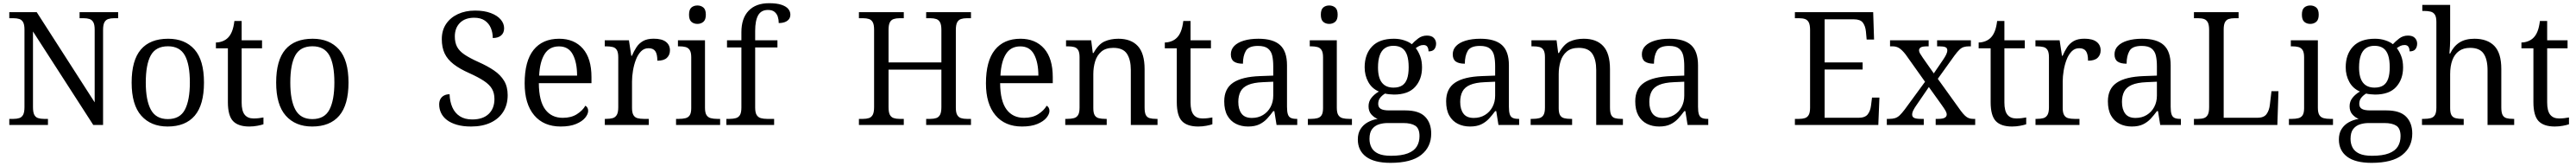

<svg xmlns="http://www.w3.org/2000/svg" viewBox="-20 -791 16345 1051"><path d="M39 0V-38.3H65.3Q87 -38.3 102.7 -43.5Q118.3 -48.7 126.8 -64.3Q135.3 -80 135.3 -113V-604Q135.3 -635.3 126.5 -650.7Q117.7 -666 102.2 -670.8Q86.7 -675.7 65.3 -675.7H39V-714H213L580.7 -143V-604Q580.7 -635.3 571.8 -650.7Q563 -666 547.5 -670.8Q532 -675.7 510.7 -675.7H485V-714H729.7V-675.7H704Q682.3 -675.7 666.7 -670.5Q651 -665.3 642.5 -649.7Q634 -634 634 -601V0H571.7L189.3 -591.7V-113Q189.3 -80 197.5 -64.3Q205.7 -48.7 221.3 -43.5Q237 -38.3 258.7 -38.3H284.3V0Z M1043.7 10Q937.3 10 876.3 -58.7Q815.3 -127.3 815.3 -268.3Q815.3 -409.3 873.8 -477.5Q932.3 -545.7 1047 -545.7Q1153.7 -545.7 1214 -478Q1274.3 -410.3 1274.3 -268.3Q1274.3 -127.3 1215.7 -58.7Q1157 10 1043.7 10ZM1045 -37Q1122.3 -37 1153.5 -97.2Q1184.7 -157.3 1184.7 -268.3Q1184.7 -384 1152.5 -441Q1120.3 -498 1045.7 -498Q968.7 -498 936.8 -440.5Q905 -383 905 -268.3Q905 -156 937.3 -96.5Q969.7 -37 1045 -37Z M1561.7 10Q1491.7 10 1458.8 -24.3Q1426 -58.7 1426 -144.7V-485.3H1350V-522Q1371 -522 1392 -530Q1413 -538 1427.3 -553Q1442.3 -568 1452.3 -593.2Q1462.3 -618.3 1467.3 -658.3H1513.3V-536H1642.7V-485.3H1513.3V-142Q1513.3 -88.7 1532.5 -64.8Q1551.7 -41 1588.7 -41Q1606 -41 1621.2 -42.7Q1636.3 -44.3 1651.7 -47.3V-4.3Q1638 0.7 1613.2 5.3Q1588.3 10 1561.7 10Z M1960.7 10Q1854.3 10 1793.3 -58.7Q1732.3 -127.3 1732.3 -268.3Q1732.3 -409.3 1790.8 -477.5Q1849.3 -545.7 1964 -545.7Q2070.7 -545.7 2131 -478Q2191.3 -410.3 2191.3 -268.3Q2191.3 -127.3 2132.7 -58.7Q2074 10 1960.7 10ZM1962 -37Q2039.3 -37 2070.5 -97.2Q2101.7 -157.3 2101.7 -268.3Q2101.7 -384 2069.5 -441Q2037.3 -498 1962.7 -498Q1885.7 -498 1853.8 -440.5Q1822 -383 1822 -268.3Q1822 -156 1854.3 -96.5Q1886.7 -37 1962 -37Z M2969 10Q2917 10 2878.8 -1.2Q2840.7 -12.3 2815.8 -31.3Q2791 -50.3 2778.8 -75.7Q2766.7 -101 2766.7 -129.7Q2766.7 -150.3 2775 -164.7Q2783.3 -179 2798.3 -186.7Q2813.3 -194.3 2832.7 -194.3Q2834.3 -147.7 2850.3 -111.5Q2866.3 -75.3 2897.7 -55Q2929 -34.7 2976.3 -34.7Q3044 -34.7 3080.7 -69.5Q3117.3 -104.3 3117.3 -164.3Q3117.3 -201.7 3101.7 -228.5Q3086 -255.3 3051 -278.5Q3016 -301.7 2958.3 -327.7Q2897 -354.7 2858.2 -384.7Q2819.3 -414.7 2801.3 -452.7Q2783.3 -490.7 2783.3 -543.3Q2783.3 -598.7 2810.3 -639Q2837.3 -679.3 2885.3 -701.7Q2933.3 -724 2994.7 -724Q3053 -724 3094.3 -708.3Q3135.7 -692.7 3157.2 -667.3Q3178.7 -642 3178.7 -612Q3178.7 -582.7 3159.7 -566.5Q3140.7 -550.3 3106.7 -550.3Q3106.7 -584 3094.7 -613.2Q3082.7 -642.3 3056.7 -660.5Q3030.7 -678.7 2989 -678.7Q2930.7 -678.7 2898.3 -646.2Q2866 -613.7 2866 -560.3Q2866 -521.7 2880.3 -494.5Q2894.7 -467.3 2927.8 -445.2Q2961 -423 3016 -398.3Q3073.3 -373 3114.7 -344.8Q3156 -316.7 3178.7 -279.2Q3201.3 -241.7 3201.3 -188.7Q3201.3 -128 3173.3 -83.5Q3145.3 -39 3093.2 -14.5Q3041 10 2969 10Z M3537.7 10Q3429.7 10 3369.3 -61.5Q3309 -133 3309 -263.3Q3309 -404.7 3365.8 -475.2Q3422.7 -545.7 3528 -545.7Q3623.3 -545.7 3678.2 -483.5Q3733 -421.3 3733 -302.7V-264.3H3399Q3400 -151 3439.7 -98Q3479.3 -45 3551 -45Q3604.3 -45 3640.5 -68Q3676.7 -91 3694.3 -121.7Q3701.3 -118 3706.7 -109.7Q3712 -101.3 3712 -89.3Q3712 -68.7 3693 -45.5Q3674 -22.3 3635.3 -6.2Q3596.7 10 3537.7 10ZM3641.7 -312.3Q3641.7 -395.3 3614.5 -446.3Q3587.3 -497.3 3527 -497.3Q3466.3 -497.3 3435.8 -448.8Q3405.3 -400.3 3401 -312.3Z M3817.7 0V-38.3H3825.7Q3850.3 -38.3 3867.3 -43Q3884.3 -47.7 3893.7 -63.5Q3903 -79.3 3903 -111.7V-428.3Q3903 -458.7 3894.2 -473.8Q3885.3 -489 3867.7 -493.3Q3850 -497.7 3824.3 -497.7H3817.3V-536H3970.7L3985.7 -437.7H3989.7Q4002.3 -467.3 4018.5 -492Q4034.7 -516.7 4060.5 -531.3Q4086.3 -546 4128 -546Q4179.3 -546 4205.2 -526.2Q4231 -506.3 4231 -472.3Q4231 -443.3 4211.8 -425Q4192.7 -406.7 4151 -406.7Q4151 -448.3 4138 -467Q4125 -485.7 4094.7 -485.7Q4066.3 -485.7 4046.5 -465Q4026.7 -444.3 4014.5 -412Q4002.3 -379.7 3996.3 -343.3Q3990.3 -307 3990.3 -275.3V-108Q3990.3 -77 3999.5 -62Q4008.7 -47 4025.5 -42.7Q4042.3 -38.3 4066.3 -38.3H4096.7V0Z M4269.7 0V-38.3H4287.3Q4311.7 -38.3 4329.3 -42.7Q4347 -47 4356.5 -61.3Q4366 -75.7 4366 -106.3V-428.3Q4366 -459.7 4356.3 -474.3Q4346.7 -489 4329.7 -493.3Q4312.7 -497.7 4290 -497.7H4281.7V-536H4453.3V-109.3Q4453.3 -77.3 4462.8 -62.5Q4472.3 -47.7 4489.8 -43Q4507.3 -38.3 4532 -38.3H4549.3V0ZM4405.3 -639.7Q4382.3 -639.7 4367.2 -652.8Q4352 -666 4352 -698Q4352 -730.7 4367.2 -743.5Q4382.3 -756.3 4405.3 -756.3Q4427.3 -756.3 4443 -743.5Q4458.7 -730.7 4458.7 -698Q4458.7 -666 4443 -652.8Q4427.3 -639.7 4405.3 -639.7Z M4589 0V-38.3H4608.3Q4631.7 -38.3 4648.8 -43Q4666 -47.7 4675.2 -62.8Q4684.3 -78 4684.3 -110.3V-490.7H4593V-536H4684.3V-587Q4684.3 -675.3 4730.2 -723Q4776 -770.7 4860 -770.7Q4908.7 -770.7 4938.5 -760.7Q4968.3 -750.7 4981.7 -734.3Q4995 -718 4995 -698.7Q4995 -681 4985.7 -669.2Q4976.3 -657.3 4960 -651.2Q4943.7 -645 4921.3 -645Q4921.3 -665.7 4915.5 -684.5Q4909.7 -703.3 4894.8 -715.7Q4880 -728 4853.3 -728Q4809.7 -728 4790.7 -694.3Q4771.7 -660.7 4771.7 -595.7V-536H4913V-490.7H4771.7V-110.3Q4771.7 -78 4781.3 -62.8Q4791 -47.7 4808 -43Q4825 -38.3 4847.7 -38.3H4892V0Z M5430 0V-38.3H5456.3Q5478 -38.3 5493.7 -43.5Q5509.3 -48.7 5517.8 -64.3Q5526.3 -80 5526.3 -113V-604Q5526.3 -635.3 5517.5 -650.7Q5508.7 -666 5493.2 -670.8Q5477.7 -675.7 5456.3 -675.7H5430V-714H5714.7V-675.7H5688Q5666.3 -675.7 5650.5 -670.5Q5634.7 -665.3 5626.3 -649.7Q5618 -634 5618 -601V-395.7H5953.3V-601Q5953.3 -634 5944.8 -649.7Q5936.3 -665.3 5920.7 -670.5Q5905 -675.7 5883.3 -675.7H5856.7V-714H6141V-675.7H6115Q6093.3 -675.7 6077.7 -670.5Q6062 -665.3 6053.5 -649.7Q6045 -634 6045 -601V-109.3Q6045 -78 6053.8 -63Q6062.7 -48 6078 -43.2Q6093.3 -38.3 6115 -38.3H6141V0H5856.7V-38.3H5883.3Q5905 -38.3 5920.7 -43.5Q5936.3 -48.7 5944.8 -64.3Q5953.3 -80 5953.3 -113V-350H5618V-113Q5618 -80 5626.3 -64.3Q5634.7 -48.7 5650.5 -43.5Q5666.3 -38.3 5688 -38.3H5714.7V0Z M6464.7 10Q6356.7 10 6296.3 -61.5Q6236 -133 6236 -263.3Q6236 -404.7 6292.8 -475.2Q6349.7 -545.7 6455 -545.7Q6550.3 -545.7 6605.2 -483.5Q6660 -421.3 6660 -302.7V-264.3H6326Q6327 -151 6366.7 -98Q6406.3 -45 6478 -45Q6531.3 -45 6567.5 -68Q6603.7 -91 6621.3 -121.7Q6628.3 -118 6633.7 -109.7Q6639 -101.3 6639 -89.3Q6639 -68.7 6620 -45.5Q6601 -22.3 6562.3 -6.2Q6523.7 10 6464.7 10ZM6568.7 -312.3Q6568.7 -395.3 6541.5 -446.3Q6514.3 -497.3 6454 -497.3Q6393.3 -497.3 6362.8 -448.8Q6332.3 -400.3 6328 -312.3Z M6739.3 0V-38.3H6750Q6776.3 -38.3 6794 -43Q6811.7 -47.7 6820.8 -62.8Q6830 -78 6830 -110V-429Q6830 -459.3 6821 -474.2Q6812 -489 6795.3 -493.3Q6778.7 -497.7 6754.7 -497.7H6744.3V-536H6903.7L6914 -455.3H6918.7Q6949.3 -510.7 6987.8 -528.2Q7026.3 -545.7 7076.3 -545.7Q7157 -545.7 7199.8 -499.3Q7242.7 -453 7242.7 -353.3V-110.7Q7242.7 -78 7250.5 -62.8Q7258.3 -47.7 7274.7 -43Q7291 -38.3 7317 -38.3H7324.7V0H7155.3V-347.7Q7155.3 -413 7130.7 -450.5Q7106 -488 7044.3 -488Q6996 -488 6968.2 -464.2Q6940.3 -440.3 6928.8 -402.3Q6917.3 -364.3 6917.3 -321.7V-106.3Q6917.3 -75.7 6926.2 -61.3Q6935 -47 6952.2 -42.7Q6969.3 -38.3 6995 -38.3H7002.3V0Z M7582.7 10Q7512.7 10 7479.8 -24.3Q7447 -58.7 7447 -144.7V-485.3H7371V-522Q7392 -522 7413 -530Q7434 -538 7448.3 -553Q7463.3 -568 7473.3 -593.2Q7483.3 -618.3 7488.3 -658.3H7534.3V-536H7663.7V-485.3H7534.3V-142Q7534.3 -88.7 7553.5 -64.8Q7572.7 -41 7609.7 -41Q7627 -41 7642.2 -42.7Q7657.3 -44.3 7672.7 -47.3V-4.3Q7659 0.7 7634.2 5.3Q7609.3 10 7582.7 10Z M7899.3 10Q7856.3 10 7821.8 -7.3Q7787.3 -24.7 7767.7 -59.8Q7748 -95 7748 -149.7Q7748 -229.3 7804.2 -267.3Q7860.3 -305.3 7976.7 -309.3L8059 -312.3V-372.3Q8059 -410.3 8052.5 -438.8Q8046 -467.3 8025.3 -483.8Q8004.7 -500.3 7962.3 -500.3Q7903.3 -500.3 7885 -468.8Q7866.7 -437.3 7866.7 -387.7Q7829 -387.7 7809.5 -401.3Q7790 -415 7790 -447Q7790 -478 7811.5 -500Q7833 -522 7872.5 -533.8Q7912 -545.7 7965 -545.7Q8058 -545.7 8102.2 -505.8Q8146.3 -466 8146.3 -377.7V-115Q8146.3 -84.3 8151.7 -67.8Q8157 -51.3 8170.2 -44.8Q8183.3 -38.3 8207.3 -38.3H8211.3V0H8080L8066 -87.3H8059Q8040.3 -61.7 8019.7 -39.5Q7999 -17.3 7970.7 -3.7Q7942.3 10 7899.3 10ZM7923.3 -44.3Q7963.7 -44.3 7994.3 -63Q8025 -81.7 8042 -113.7Q8059 -145.7 8059 -185.3V-273.7L7992.7 -270.7Q7934.3 -268.3 7900 -253.5Q7865.7 -238.7 7851.5 -211.5Q7837.3 -184.3 7837.3 -145.7Q7837.3 -99 7857.8 -71.7Q7878.3 -44.3 7923.3 -44.3Z M8278.7 0V-38.3H8296.3Q8320.7 -38.3 8338.3 -42.7Q8356 -47 8365.5 -61.3Q8375 -75.7 8375 -106.3V-428.3Q8375 -459.7 8365.3 -474.3Q8355.7 -489 8338.7 -493.3Q8321.7 -497.7 8299 -497.7H8290.7V-536H8462.3V-109.3Q8462.3 -77.3 8471.8 -62.5Q8481.3 -47.7 8498.8 -43Q8516.3 -38.3 8541 -38.3H8558.3V0ZM8414.3 -639.7Q8391.3 -639.7 8376.2 -652.8Q8361 -666 8361 -698Q8361 -730.7 8376.2 -743.5Q8391.3 -756.3 8414.3 -756.3Q8436.3 -756.3 8452 -743.5Q8467.7 -730.7 8467.7 -698Q8467.7 -666 8452 -652.8Q8436.3 -639.7 8414.3 -639.7Z M8803.3 240Q8700 240 8647.8 201Q8595.7 162 8595.7 91.7Q8595.7 52.7 8613 25.7Q8630.3 -1.3 8658.8 -17Q8687.3 -32.7 8721.3 -38.3Q8699.3 -46.7 8681.5 -66.5Q8663.7 -86.3 8663.7 -118.3Q8663.7 -148.3 8681.5 -171Q8699.3 -193.7 8729 -211.7Q8685 -230.3 8662 -272Q8639 -313.7 8639 -364.7Q8639 -447.3 8685.7 -496.5Q8732.3 -545.7 8825 -545.7Q8861 -545.7 8891.3 -535.3Q8921.7 -525 8938.3 -511Q8954.7 -529.3 8978.7 -547.5Q9002.7 -565.7 9034 -565.7Q9064 -565.7 9078.2 -550.5Q9092.3 -535.3 9092.3 -515Q9092.3 -494.3 9081.5 -480Q9070.7 -465.7 9044.3 -465.7Q9044.3 -483.3 9037 -494.7Q9029.7 -506 9012.7 -506Q8998 -506 8986.5 -500.5Q8975 -495 8963.3 -486.3Q8980 -465.3 8991.5 -435Q9003 -404.7 9003 -364Q9003 -289 8959.2 -240.7Q8915.3 -192.3 8825 -192.3Q8813 -192.3 8795.2 -194.2Q8777.3 -196 8768.7 -198.7Q8750.7 -188.3 8737.8 -172.3Q8725 -156.3 8725 -133.3Q8725 -111.3 8741.5 -101.7Q8758 -92 8794 -92H8897Q8983.3 -92 9022.3 -52.3Q9061.3 -12.7 9061.3 54.7Q9061.3 139.7 8997.8 189.8Q8934.3 240 8803.3 240ZM8805.7 195.3Q8872.7 195.3 8912.5 180Q8952.3 164.7 8969.7 136.7Q8987 108.7 8987 71Q8987 22.7 8960.7 5.3Q8934.3 -12 8884.3 -12H8785Q8755 -12 8728.8 -3.5Q8702.7 5 8686.2 26.5Q8669.7 48 8669.7 88.3Q8669.7 119 8682.5 143.3Q8695.3 167.7 8725 181.5Q8754.7 195.3 8805.7 195.3ZM8822 -236.3Q8855.7 -236.3 8876.8 -249.8Q8898 -263.3 8908.2 -292Q8918.3 -320.7 8918.3 -365Q8918.3 -411 8908.3 -441.2Q8898.3 -471.3 8876.8 -486.2Q8855.3 -501 8821.3 -501Q8789 -501 8767.2 -485.8Q8745.3 -470.7 8734.5 -440Q8723.7 -409.3 8723.7 -364Q8723.7 -299.3 8748.5 -267.8Q8773.3 -236.3 8822 -236.3Z M9307.3 10Q9264.3 10 9229.8 -7.3Q9195.3 -24.7 9175.7 -59.8Q9156 -95 9156 -149.7Q9156 -229.3 9212.2 -267.3Q9268.3 -305.3 9384.7 -309.3L9467 -312.3V-372.3Q9467 -410.3 9460.5 -438.8Q9454 -467.3 9433.3 -483.8Q9412.7 -500.3 9370.3 -500.3Q9311.3 -500.3 9293 -468.8Q9274.7 -437.3 9274.7 -387.7Q9237 -387.7 9217.5 -401.3Q9198 -415 9198 -447Q9198 -478 9219.5 -500Q9241 -522 9280.5 -533.8Q9320 -545.7 9373 -545.7Q9466 -545.7 9510.2 -505.8Q9554.3 -466 9554.3 -377.7V-115Q9554.3 -84.3 9559.7 -67.8Q9565 -51.3 9578.2 -44.8Q9591.3 -38.3 9615.3 -38.3H9619.3V0H9488L9474 -87.3H9467Q9448.3 -61.7 9427.7 -39.5Q9407 -17.3 9378.7 -3.7Q9350.3 10 9307.3 10ZM9331.3 -44.3Q9371.7 -44.3 9402.3 -63Q9433 -81.7 9450 -113.7Q9467 -145.7 9467 -185.3V-273.7L9400.7 -270.7Q9342.3 -268.3 9308 -253.5Q9273.7 -238.7 9259.5 -211.5Q9245.3 -184.3 9245.3 -145.7Q9245.3 -99 9265.8 -71.7Q9286.3 -44.3 9331.3 -44.3Z M9692.3 0V-38.3H9703Q9729.3 -38.3 9747 -43Q9764.7 -47.7 9773.8 -62.8Q9783 -78 9783 -110V-429Q9783 -459.3 9774 -474.2Q9765 -489 9748.3 -493.3Q9731.7 -497.7 9707.7 -497.7H9697.3V-536H9856.7L9867 -455.3H9871.7Q9902.3 -510.7 9940.8 -528.2Q9979.3 -545.7 10029.3 -545.7Q10110 -545.7 10152.8 -499.3Q10195.7 -453 10195.7 -353.3V-110.7Q10195.7 -78 10203.5 -62.8Q10211.3 -47.7 10227.7 -43Q10244 -38.3 10270 -38.3H10277.7V0H10108.3V-347.7Q10108.3 -413 10083.7 -450.5Q10059 -488 9997.3 -488Q9949 -488 9921.2 -464.2Q9893.3 -440.3 9881.8 -402.3Q9870.3 -364.3 9870.3 -321.7V-106.3Q9870.3 -75.7 9879.2 -61.3Q9888 -47 9905.2 -42.7Q9922.3 -38.3 9948 -38.3H9955.3V0Z M10507.3 10Q10464.3 10 10429.8 -7.3Q10395.3 -24.7 10375.7 -59.8Q10356 -95 10356 -149.7Q10356 -229.3 10412.2 -267.3Q10468.3 -305.3 10584.7 -309.3L10667 -312.3V-372.3Q10667 -410.3 10660.5 -438.8Q10654 -467.3 10633.3 -483.8Q10612.7 -500.3 10570.3 -500.3Q10511.3 -500.3 10493 -468.8Q10474.7 -437.3 10474.7 -387.7Q10437 -387.7 10417.5 -401.3Q10398 -415 10398 -447Q10398 -478 10419.5 -500Q10441 -522 10480.5 -533.8Q10520 -545.7 10573 -545.7Q10666 -545.7 10710.2 -505.8Q10754.3 -466 10754.3 -377.7V-115Q10754.3 -84.3 10759.7 -67.8Q10765 -51.3 10778.2 -44.8Q10791.3 -38.3 10815.3 -38.3H10819.3V0H10688L10674 -87.3H10667Q10648.3 -61.7 10627.7 -39.5Q10607 -17.3 10578.7 -3.7Q10550.3 10 10507.3 10ZM10531.3 -44.3Q10571.7 -44.3 10602.3 -63Q10633 -81.7 10650 -113.7Q10667 -145.7 10667 -185.3V-273.7L10600.7 -270.7Q10542.3 -268.3 10508 -253.5Q10473.7 -238.7 10459.5 -211.5Q10445.3 -184.3 10445.3 -145.7Q10445.3 -99 10465.8 -71.7Q10486.3 -44.3 10531.3 -44.3Z M11369 0V-38.3H11395.3Q11416.7 -38.3 11432.2 -43.2Q11447.7 -48 11456.5 -63Q11465.3 -78 11465.3 -109.3V-601Q11465.3 -634 11456.8 -649.7Q11448.3 -665.3 11433 -670.5Q11417.7 -675.7 11395.3 -675.7H11369V-714H11865.7L11871.3 -540.7H11824.3L11819.7 -591.3Q11816 -627 11800 -647.8Q11784 -668.7 11743.3 -668.7H11557.7V-395.7H11798.7V-351H11557.7V-45.3H11772Q11813.7 -45.3 11830.7 -66.5Q11847.7 -87.7 11852 -122.7L11858.3 -173.3H11905.3L11898.3 0Z M11952.3 0V-38.3H11966.3Q11989.3 -38.3 12004.8 -43.2Q12020.3 -48 12034 -61Q12047.7 -74 12066 -98L12194.7 -273.3L12071.7 -446Q12050 -473.7 12031.7 -485.7Q12013.3 -497.7 11988.7 -497.7H11972.7V-536H12217.7V-497.7H12209.7Q12177.3 -497.7 12167 -490.5Q12156.7 -483.3 12156.7 -472.7Q12156.7 -462.7 12163.3 -451.8Q12170 -441 12181.7 -423.7L12250.3 -326.3L12309.7 -413.3Q12322 -431.3 12329 -445.8Q12336 -460.3 12336 -472.7Q12336 -487.7 12323.2 -492.7Q12310.3 -497.7 12286 -497.7H12271.3V-536H12485.7V-497.7H12474.7Q12455 -497.7 12440.7 -493.3Q12426.3 -489 12413 -476.3Q12399.7 -463.7 12380.7 -438L12275.7 -292L12421.3 -90Q12436 -70.3 12448.2 -58.8Q12460.3 -47.3 12472.8 -42.8Q12485.3 -38.3 12499.7 -38.3H12513V0H12262.3V-38.3H12277.3Q12306.7 -38.3 12319.5 -45.5Q12332.3 -52.7 12332.3 -66.3Q12332.3 -76.3 12324.7 -90Q12317 -103.7 12296.3 -132.3L12219 -240L12139.7 -124.3Q12129.3 -110 12121.2 -94.3Q12113 -78.7 12113 -65.3Q12113 -51 12125.5 -44.7Q12138 -38.3 12169.7 -38.3H12186.7V0Z M12746.7 10Q12676.7 10 12643.8 -24.3Q12611 -58.7 12611 -144.7V-485.3H12535V-522Q12556 -522 12577 -530Q12598 -538 12612.3 -553Q12627.3 -568 12637.3 -593.2Q12647.3 -618.3 12652.3 -658.3H12698.3V-536H12827.7V-485.3H12698.3V-142Q12698.3 -88.7 12717.5 -64.8Q12736.7 -41 12773.7 -41Q12791 -41 12806.2 -42.7Q12821.3 -44.3 12836.7 -47.3V-4.3Q12823 0.7 12798.2 5.3Q12773.3 10 12746.7 10Z M12895.7 0V-38.3H12903.7Q12928.3 -38.3 12945.3 -43Q12962.3 -47.7 12971.7 -63.5Q12981 -79.3 12981 -111.7V-428.3Q12981 -458.7 12972.2 -473.8Q12963.3 -489 12945.7 -493.3Q12928 -497.7 12902.3 -497.7H12895.3V-536H13048.7L13063.7 -437.7H13067.7Q13080.3 -467.3 13096.5 -492Q13112.7 -516.7 13138.5 -531.3Q13164.3 -546 13206 -546Q13257.3 -546 13283.2 -526.2Q13309 -506.3 13309 -472.3Q13309 -443.3 13289.8 -425Q13270.7 -406.7 13229 -406.7Q13229 -448.3 13216 -467Q13203 -485.7 13172.7 -485.7Q13144.3 -485.7 13124.5 -465Q13104.7 -444.3 13092.5 -412Q13080.3 -379.7 13074.3 -343.3Q13068.3 -307 13068.3 -275.3V-108Q13068.3 -77 13077.5 -62Q13086.7 -47 13103.5 -42.7Q13120.3 -38.3 13144.3 -38.3H13174.7V0Z M13506.3 10Q13463.3 10 13428.8 -7.3Q13394.3 -24.7 13374.7 -59.8Q13355 -95 13355 -149.7Q13355 -229.3 13411.2 -267.3Q13467.3 -305.3 13583.7 -309.3L13666 -312.3V-372.3Q13666 -410.3 13659.5 -438.8Q13653 -467.3 13632.3 -483.8Q13611.7 -500.3 13569.3 -500.3Q13510.3 -500.3 13492 -468.8Q13473.7 -437.3 13473.7 -387.7Q13436 -387.7 13416.5 -401.3Q13397 -415 13397 -447Q13397 -478 13418.5 -500Q13440 -522 13479.5 -533.8Q13519 -545.7 13572 -545.7Q13665 -545.7 13709.2 -505.8Q13753.3 -466 13753.3 -377.7V-115Q13753.3 -84.3 13758.7 -67.8Q13764 -51.3 13777.2 -44.8Q13790.3 -38.3 13814.3 -38.3H13818.3V0H13687L13673 -87.3H13666Q13647.3 -61.7 13626.7 -39.5Q13606 -17.3 13577.7 -3.7Q13549.3 10 13506.3 10ZM13530.3 -44.3Q13570.7 -44.3 13601.3 -63Q13632 -81.7 13649 -113.7Q13666 -145.7 13666 -185.3V-273.7L13599.7 -270.7Q13541.3 -268.3 13507 -253.5Q13472.7 -238.7 13458.5 -211.5Q13444.3 -184.3 13444.3 -145.7Q13444.3 -99 13464.8 -71.7Q13485.3 -44.3 13530.3 -44.3Z M13901 0V-38.3H13927.3Q13949.7 -38.3 13965 -43.5Q13980.3 -48.7 13988.8 -64.3Q13997.3 -80 13997.3 -113V-601Q13997.3 -634 13988.8 -649.7Q13980.3 -665.3 13965 -670.5Q13949.7 -675.7 13927.3 -675.7H13901V-714H14184.3V-675.7H14159Q14137.3 -675.7 14122 -670.8Q14106.7 -666 14098.2 -650.7Q14089.7 -635.3 14089.7 -604V-45.3H14303.7Q14345 -45.3 14362 -69Q14379 -92.7 14383 -129.3L14393 -213.7H14437.3L14430.3 0Z M14503.7 0V-38.3H14521.3Q14545.7 -38.3 14563.3 -42.7Q14581 -47 14590.5 -61.3Q14600 -75.7 14600 -106.3V-428.3Q14600 -459.7 14590.3 -474.3Q14580.7 -489 14563.7 -493.3Q14546.7 -497.7 14524 -497.7H14515.7V-536H14687.3V-109.3Q14687.3 -77.3 14696.8 -62.5Q14706.3 -47.7 14723.8 -43Q14741.3 -38.3 14766 -38.3H14783.3V0ZM14639.3 -639.7Q14616.3 -639.7 14601.2 -652.8Q14586 -666 14586 -698Q14586 -730.7 14601.2 -743.5Q14616.3 -756.3 14639.3 -756.3Q14661.3 -756.3 14677 -743.5Q14692.7 -730.7 14692.7 -698Q14692.7 -666 14677 -652.8Q14661.3 -639.7 14639.3 -639.7Z M15028.3 240Q14925 240 14872.8 201Q14820.7 162 14820.7 91.7Q14820.7 52.7 14838 25.7Q14855.3 -1.3 14883.8 -17Q14912.3 -32.7 14946.3 -38.3Q14924.3 -46.7 14906.5 -66.5Q14888.7 -86.3 14888.7 -118.3Q14888.7 -148.3 14906.5 -171Q14924.3 -193.7 14954 -211.7Q14910 -230.3 14887 -272Q14864 -313.7 14864 -364.7Q14864 -447.3 14910.7 -496.5Q14957.3 -545.7 15050 -545.7Q15086 -545.7 15116.3 -535.3Q15146.7 -525 15163.3 -511Q15179.7 -529.3 15203.7 -547.5Q15227.7 -565.7 15259 -565.7Q15289 -565.7 15303.2 -550.5Q15317.3 -535.3 15317.3 -515Q15317.3 -494.3 15306.5 -480Q15295.7 -465.7 15269.3 -465.7Q15269.3 -483.3 15262 -494.7Q15254.7 -506 15237.7 -506Q15223 -506 15211.5 -500.5Q15200 -495 15188.3 -486.3Q15205 -465.3 15216.5 -435Q15228 -404.7 15228 -364Q15228 -289 15184.2 -240.7Q15140.3 -192.3 15050 -192.3Q15038 -192.3 15020.2 -194.2Q15002.3 -196 14993.7 -198.7Q14975.7 -188.3 14962.8 -172.3Q14950 -156.3 14950 -133.3Q14950 -111.3 14966.5 -101.7Q14983 -92 15019 -92H15122Q15208.3 -92 15247.3 -52.3Q15286.3 -12.7 15286.3 54.7Q15286.3 139.7 15222.8 189.8Q15159.3 240 15028.3 240ZM15030.7 195.3Q15097.7 195.3 15137.5 180Q15177.3 164.7 15194.7 136.7Q15212 108.7 15212 71Q15212 22.7 15185.7 5.3Q15159.3 -12 15109.3 -12H15010Q14980 -12 14953.8 -3.5Q14927.7 5 14911.2 26.5Q14894.7 48 14894.7 88.3Q14894.7 119 14907.5 143.3Q14920.3 167.7 14950 181.5Q14979.7 195.3 15030.7 195.3ZM15047 -236.3Q15080.7 -236.3 15101.8 -249.8Q15123 -263.3 15133.2 -292Q15143.3 -320.7 15143.3 -365Q15143.3 -411 15133.3 -441.2Q15123.3 -471.3 15101.8 -486.2Q15080.3 -501 15046.3 -501Q15014 -501 14992.2 -485.8Q14970.3 -470.7 14959.5 -440Q14948.7 -409.3 14948.7 -364Q14948.7 -299.3 14973.5 -267.8Q14998.3 -236.3 15047 -236.3Z M15348 0V-38.3H15359.3Q15385 -38.3 15403 -43Q15421 -47.7 15430.2 -62.8Q15439.3 -78 15439.3 -110V-652.3Q15439.3 -683.7 15429.7 -698.3Q15420 -713 15403 -717.3Q15386 -721.7 15363.3 -721.7H15350V-760H15526.7V-534.7Q15526.7 -518 15525.5 -499.3Q15524.3 -480.7 15523.3 -467.3Q15522.3 -454 15522.3 -452.3H15527Q15548.3 -498 15585.7 -521.8Q15623 -545.7 15680.7 -545.7Q15763 -545.7 15807.2 -500.2Q15851.3 -454.7 15851.3 -354.3V-110.7Q15851.3 -78 15859.5 -62.8Q15867.7 -47.7 15884.2 -43Q15900.7 -38.3 15926.3 -38.3H15933V0H15764V-346.3Q15764 -415.3 15739 -451.7Q15714 -488 15653.3 -488Q15611 -488 15582.8 -467.8Q15554.7 -447.7 15540.7 -410.3Q15526.7 -373 15526.7 -321.7V-106.3Q15526.7 -75.7 15535.5 -61.3Q15544.3 -47 15562 -42.7Q15579.7 -38.3 15605.3 -38.3H15612.7V0Z M16190.7 10Q16120.7 10 16087.8 -24.3Q16055 -58.7 16055 -144.7V-485.3H15979V-522Q16000 -522 16021 -530Q16042 -538 16056.3 -553Q16071.3 -568 16081.3 -593.2Q16091.3 -618.3 16096.3 -658.3H16142.3V-536H16271.7V-485.3H16142.3V-142Q16142.3 -88.7 16161.5 -64.8Q16180.7 -41 16217.7 -41Q16235 -41 16250.2 -42.7Q16265.3 -44.3 16280.7 -47.3V-4.3Q16267 0.7 16242.2 5.3Q16217.3 10 16190.7 10Z"/></svg>

Font: Noto Serif Hentaigana ExtraLight
Style: Regular
Weight: 200
Designer: Kazuhiro Yamada
Foundry: nipponia
Version: Version 1.000